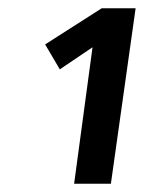

<svg xmlns="http://www.w3.org/2000/svg" viewBox="-20 -760 368 459"><path d="M304.2 -740.2 245.1 -320.8H157.2L201.2 -647L123 -594.2L87.9 -653.8L223.1 -740.2Z"/></svg>

Font: Fira Sans Compressed Medium
Style: Italic
Weight: 500
Width: 3
Italic angle: -8°
Designer: Carrois Corporate & Edenspiekermann AG
Foundry: Carrois Corporate GbR & Edenspiekermann AG
Version: Version 4.203;PS 004.203;hotconv 1.0.88;makeotf.lib2.5.64775